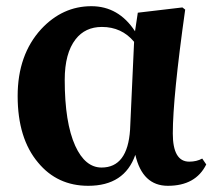

<svg xmlns="http://www.w3.org/2000/svg" viewBox="-20 -583 702 620"><path d="M413 -448Q373 -496 309 -496Q255 -496 224 -456Q189 -411 189 -325Q189 -187 223 -112Q255 -42 308 -42Q392 -42 400 -164ZM646 -52Q612 17 522 17Q440 17 417 -83Q382 17 265 17Q165 17 103 -58Q37 -136 37 -273Q37 -406 113 -489Q182 -563 275 -563Q363 -563 416 -482L425 -542L569 -559L578 -552Q538 -268 538 -152Q538 -61 591 -61Q615 -61 633 -71Z"/></svg>

Font: Source Han Serif CN Heavy
Style: Regular
Weight: 900
Designer: Ryoko NISHIZUKA  (kana & ideographs); Frank Grießhammer (Latin, Greek & Cyrillic); Wenlong ZHANG  (bopomofo); Sandoll Co
Foundry: Adobe Systems Incorporated
Version: Version 1.000;PS 1;hotconv 16.6.53;makeotf.lib2.5.65590